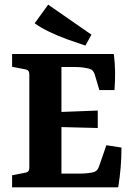

<svg xmlns="http://www.w3.org/2000/svg" viewBox="-20 -805 568 825"><path d="M407 -418 387 -485Q381 -504 366 -509Q356 -512 339.5 -514.5Q323 -517 305 -517H244V-324L400 -330V-255L244 -259V-59H321Q339 -59 358 -61Q377 -63 387 -67Q395 -71 398.5 -76Q402 -81 406 -91L437 -181L502 -171Q502 -127 498.5 -85.5Q495 -44 488 0H32V-52L89 -63Q106 -66 106 -83V-486Q106 -504 89 -507L32 -518V-573H469Q474 -535 474.5 -496.5Q475 -458 472 -418ZM373 -656 347 -609Q311 -621 270.5 -635.5Q230 -650 192.5 -668Q155 -686 129 -705L187 -785Z"/></svg>

Font: Rasa
Style: Regular
Weight: 400
Designer: Anna Giedrys (Yrsa+Rasa design), David Brezina (Yrsa art-direction, Rasa art-direction, design)
Foundry: Rosetta Type Foundry
Version: Version 2.004